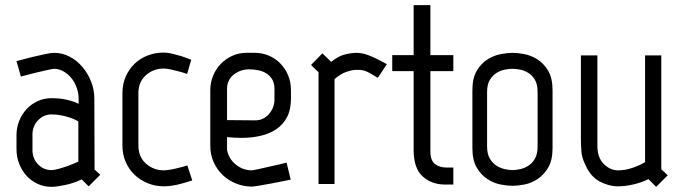

<svg xmlns="http://www.w3.org/2000/svg" viewBox="-20 -715 2647 745"><path d="M284 -243Q284 -244 275.5 -248.5Q267 -253 253 -258Q239 -263 220 -267Q201 -271 180 -271Q149 -271 127.5 -248Q106 -225 106 -194V-132Q106 -100 127.5 -77.5Q149 -55 179 -55Q190 -55 208 -60Q226 -65 243 -71Q262 -78 284 -88ZM347 -57 369 -37 324 8 297 -19Q266 -4 232 3Q198 10 180 10Q151 10 126 -1.5Q101 -13 83 -33Q65 -53 54.5 -79.5Q44 -106 44 -136V-191Q44 -220 54.5 -246Q65 -272 83 -291.5Q101 -311 126 -322.5Q151 -334 180 -334Q186 -334 198.5 -333.5Q211 -333 226 -330.5Q241 -328 256.5 -323.5Q272 -319 285 -312V-333Q285 -354 277.5 -375Q270 -396 257 -412Q244 -428 226.5 -438Q209 -448 190 -448Q183 -448 162.5 -443Q142 -438 119 -433Q93 -426 61 -418L44 -478Q77 -487 106 -494Q131 -500 155 -505Q179 -510 190 -510Q222 -510 250.5 -495Q279 -480 300 -455Q321 -430 333.5 -398.5Q346 -367 346 -333Z M517 -151Q517 -106 546.5 -80Q576 -54 616 -54Q624 -54 639.5 -56.5Q655 -59 670 -63Q688 -67 707 -73L726 -15Q705 -8 686 -3Q669 2 650 5Q631 8 616 8Q583 8 553.5 -4Q524 -16 502 -37Q480 -58 467.5 -87Q455 -116 455 -151V-354Q455 -388 467.5 -417Q480 -446 501.5 -467Q523 -488 552.5 -499.5Q582 -511 615 -511Q631 -511 649 -506.5Q667 -502 684 -497Q702 -491 722 -483L706 -428Q690 -434 673 -438Q659 -442 643 -445.5Q627 -449 615 -449Q575 -449 546 -423Q517 -397 517 -354Z M971 -248Q1002 -248 1023.5 -272.5Q1045 -297 1045 -329V-370Q1045 -391 1037 -405.5Q1029 -420 1015.5 -429Q1002 -438 984 -442Q966 -446 947 -446Q913 -446 887 -425.5Q861 -405 861 -370V-249ZM796 -365Q796 -395 807 -421.5Q818 -448 837 -467.5Q856 -487 881.5 -498.5Q907 -510 936 -510H969Q998 -510 1023.5 -499Q1049 -488 1068 -468.5Q1087 -449 1098 -422.5Q1109 -396 1109 -365V-333Q1109 -290 1094 -261Q1079 -232 1052.5 -214Q1026 -196 991 -188Q956 -180 917 -180Q889 -180 861 -183V-133Q868 -98 895.5 -76Q923 -54 958 -54Q960 -54 981.5 -58.5Q1003 -63 1028 -69Q1057 -75 1092 -84L1108 -18Q1070 -10 1038 -4Q1011 1 987 5Q963 9 958 9Q925 9 895.5 -3Q866 -15 844 -36Q822 -57 809 -86Q796 -115 796 -150Z M1446 -413Q1428 -424 1416.5 -430.5Q1405 -437 1396 -440Q1387 -443 1379 -443.5Q1371 -444 1362 -444Q1348 -444 1325 -436.5Q1302 -429 1278 -408V-1H1216V-435Q1210 -441 1201 -449Q1192 -457 1187 -463L1231 -508L1265 -475Q1294 -498 1319.5 -504Q1345 -510 1364 -510Q1384 -510 1409 -501Q1434 -492 1481 -466Z M1585 -439H1502V-501H1585V-695H1650V-501H1739V-439H1650V-128Q1650 -92 1668 -78.5Q1686 -65 1711 -65H1739V1H1706Q1655 1 1620 -30.5Q1585 -62 1585 -133Z M2066 -358Q2066 -388 2055.5 -405.5Q2045 -423 2029.5 -432.5Q2014 -442 1997.5 -445Q1981 -448 1969 -448Q1957 -448 1940 -445Q1923 -442 1907.5 -432.5Q1892 -423 1881 -405.5Q1870 -388 1870 -358V-147Q1870 -117 1881 -99Q1892 -81 1907.5 -71.5Q1923 -62 1940 -58.5Q1957 -55 1969 -55Q1981 -55 1997.5 -58.5Q2014 -62 2029.5 -71.5Q2045 -81 2055.5 -99Q2066 -117 2066 -147ZM2124 -140Q2124 -93 2107 -64.5Q2090 -36 2065.5 -20Q2041 -4 2014.5 1Q1988 6 1969 6Q1950 6 1923 1Q1896 -4 1871.5 -20Q1847 -36 1830 -64.5Q1813 -93 1813 -140V-365Q1813 -412 1830 -440.5Q1847 -469 1871.5 -484.5Q1896 -500 1923 -505Q1950 -510 1969 -510Q1988 -510 2014.5 -505Q2041 -500 2065.5 -484.5Q2090 -469 2107 -440.5Q2124 -412 2124 -365Z M2251 -76Q2238 -102 2236 -127Q2234 -152 2234 -179V-500H2298V-149Q2298 -103 2323 -78.5Q2348 -54 2378 -54Q2407 -54 2436.5 -64.5Q2466 -75 2483 -86V-500H2546V-58L2571 -35L2526 10L2496 -20Q2468 -6 2436 1Q2404 8 2379 8Q2342 8 2306.5 -11Q2271 -30 2251 -76Z"/></svg>

Font: Marvel
Style: Bold
Weight: 700
Designer: Carolina Trebol
Foundry: Carolina Trebol
Version: Version 1.001